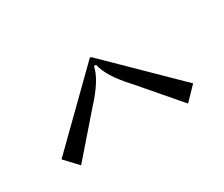

<svg xmlns="http://www.w3.org/2000/svg" viewBox="-49 -754 465 398"><g transform="rotate(-30 184.0 -555.0)"><path d="M27 -494 183 -647H186L342 -494L312 -463L232 -556Q193 -598 187 -628H182Q176 -598 137 -556L56 -463Z"/></g></svg>

Font: FoglihtenNo06
Style: Regular
Weight: 500
Designer: gluk (gluksza@wp.pl)
Foundry: gluk (gluksza@wp.pl)
Version: Version 0.76